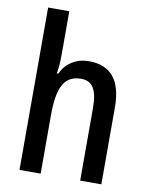

<svg xmlns="http://www.w3.org/2000/svg" viewBox="-85 -822 687 885"><g transform="rotate(10 258.5 -380.0)"><path d="M167 -558V-760H68V0H167V-273C167 -401 195 -463 275 -463C329 -463 352 -425 352 -339V0H451V-360C451 -486 400 -549 297 -549C240 -549 191 -521 167 -468H160C165 -494 167 -525 167 -558Z"/></g></svg>

Font: Noto Sans Khmer UI Condensed Medium
Style: Regular
Weight: 500
Width: 3
Designer: Danh Hong and the Monotype Design Team
Foundry: Monotype Imaging Inc.
Version: Version 2.002